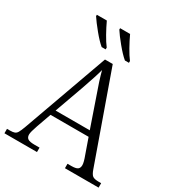

<svg xmlns="http://www.w3.org/2000/svg" viewBox="-217 -1066 1109 1201"><g transform="rotate(30 338.0 -465.5)"><path d="M-2 -32H19Q41 -32 52.5 -36.5Q64 -41 71.5 -54Q79 -67 90 -96L312 -714H368L592 -83Q603 -51 616 -41.5Q629 -32 661 -32H678V0H435V-32H463Q495 -32 507.5 -41Q520 -50 520 -71Q520 -91 503 -136L465 -244H190L153 -140Q135 -89 135 -71Q135 -50 148.5 -41Q162 -32 196 -32H233V0H-2ZM451 -283 382 -483Q346 -582 329 -648Q320 -609 279 -492L204 -283ZM128 -921V-931H200Q218 -892 241 -851Q264 -810 284 -784V-771H255Q226 -795 187.5 -842Q149 -889 128 -921ZM296 -921V-931H368Q386 -892 409 -851Q432 -810 452 -784V-771H423Q393 -796 354 -843.5Q315 -891 296 -921Z"/></g></svg>

Font: Noto Serif Light
Style: Regular
Weight: 300
Designer: Monotype Design Team
Foundry: Monotype Imaging Inc.
Version: Version 1.001